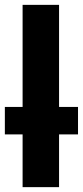

<svg xmlns="http://www.w3.org/2000/svg" viewBox="-33 -770 341 790"><path d="M60 0V-750H210V0ZM-13 -217V-330H288V-217Z"/></svg>

Font: Teachers
Style: Bold
Weight: 700
Designer: Alfredo Marco Pradil, Chank Diesel
Version: Version 1.001